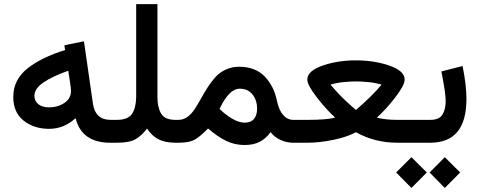

<svg xmlns="http://www.w3.org/2000/svg" viewBox="-20 -698 2346 939"><path d="M535.6 0H518.6Q379.9 0 349.6 -120.1Q293 -67.9 220.2 -67.9Q145.5 -67.9 95.2 -108.4Q44.9 -148.4 44.9 -224.1Q44.9 -307.6 113.8 -362.8Q183.1 -418 298.3 -453.1L294.9 -476.6L390.6 -496.1L434.6 -190.4Q446.3 -111.8 520.5 -111.8H535.6ZM327.1 -252.9Q327.1 -266.6 324.2 -283.7L314 -352.1Q236.8 -324.7 193.4 -295.4Q148.4 -265.1 148.4 -229.5Q148.4 -203.1 168 -188Q187.5 -172.9 220.2 -172.9Q262.7 -172.9 294.9 -194.6Q327.1 -216.3 327.1 -252.9Z M646 -222.7V-677.7H750V-221.7Q750 -171.9 768.6 -141.6Q786.6 -111.8 837.9 -111.8H853.5V0H838.9Q787.1 0 754.4 -17.1Q721.7 -34.2 699.2 -69.3Q674.3 -36.1 644.5 -18.1Q614.7 0 552.7 0H516.1V-111.8H550.8Q606.4 -111.8 626 -141.6Q645 -170.9 646 -222.7Z M855.5 0H834V-111.8H853Q876.5 -111.8 896.5 -126.2Q916.5 -140.6 931.6 -163.6Q946.8 -186.5 961.9 -214.1Q977.1 -241.7 994.6 -269.3Q1012.2 -296.9 1032.5 -319.8Q1052.7 -342.8 1083 -357.2Q1113.3 -371.6 1149.4 -371.6Q1228.5 -371.6 1274.9 -323.7Q1320.3 -275.9 1334.5 -204.6Q1344.2 -158.2 1365.2 -135Q1386.2 -111.8 1414.1 -111.8H1426.8V0H1413.6Q1381.8 0 1351.8 -13.7Q1321.8 -27.3 1303.7 -51.8Q1280.3 -20 1250 -4.4Q1219.7 11.2 1175.8 11.2Q1128.4 11.2 1086.2 -9Q1043.9 -29.3 997.6 -69.8Q966.8 -37.6 939 -19Q909.7 0 855.5 0ZM1152.3 -264.2Q1100.6 -264.2 1053.7 -165.5Q1079.6 -139.6 1113.3 -118.7Q1148.4 -98.1 1175.8 -98.1Q1206.5 -98.1 1221.9 -116.2Q1237.3 -134.3 1237.3 -166Q1237.3 -208 1214.8 -236.3Q1191.9 -264.2 1152.3 -264.2Z M1877.9 -379.4Q1959 -353 1959 -308.6Q1959 -281.2 1913.6 -222.4Q1868.2 -163.6 1823.2 -122.6Q1864.3 -111.8 1922.9 -111.8H1999V0H1923.3Q1813 0 1720.7 -51.3Q1675.8 -27.3 1608.9 -13.7Q1542 0 1484.4 0H1407.2V-111.8H1484.9Q1579.1 -111.8 1619.1 -123Q1575.7 -162.1 1529.3 -222.2Q1482.9 -282.2 1482.9 -308.6Q1482.9 -353 1564 -379.4Q1635.7 -402.8 1720.7 -402.8Q1805.7 -402.8 1877.9 -379.4ZM1720.7 -299.8Q1698.2 -299.8 1664.1 -296.9Q1630.4 -293.9 1596.2 -284.2Q1644 -227.1 1700.7 -177.7L1720.7 -160.2Q1801.3 -229.5 1846.2 -284.2Q1812 -293.9 1778.8 -296.9Q1744.1 -299.8 1720.7 -299.8Z M2084.5 0H1978.5V-111.8H2084.5Q2127.9 -111.8 2144 -137.7Q2159.7 -163.6 2159.7 -203.6Q2159.7 -242.7 2138.7 -348.6L2242.2 -375Q2261.2 -282.7 2261.2 -213.9Q2261.2 0 2084.5 0ZM2081.1 145.5 2155.3 70.8 2230.5 145.5 2155.3 221.2ZM1917.5 145.5 1992.2 70.8 2067.4 145.5 1992.2 221.2Z"/></svg>

Font: Vazirmatn UI FD NL Medium
Style: Regular
Weight: 500
Designer: Saber Rastikerdar
Foundry: Saber Rastikerdar
Version: Version 33.003